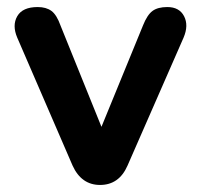

<svg xmlns="http://www.w3.org/2000/svg" viewBox="-20 -517 569 545"><path d="M264 8Q211 8 186 -47L29 -410Q14 -445 29 -471Q44 -497 87 -497Q111 -497 126 -486Q141 -475 152 -444L268 -157L386 -445Q398 -475 413 -486Q428 -497 455 -497Q489 -497 502.5 -471Q516 -445 501 -410L342 -47Q318 8 264 8Z"/></svg>

Font: Chiron GoRound TC SB
Style: Regular
Weight: 500
Designer: Ryoko NISHIZUKA 西塚涼子 (kana, bopomofo & ideographs); Paul D. Hunt (Latin, Greek & Cyrillic); Sandoll Communications 산돌커뮤니
Foundry: Adobe
Version: Version 1.000;hotconv 1.1.1;makeotfexe 2.6.0